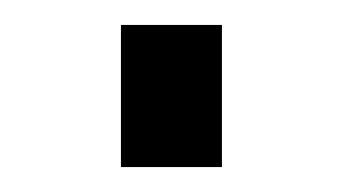

<svg xmlns="http://www.w3.org/2000/svg" viewBox="-20 -379 288 154"><path d="M77 -245H158V-359H77Z"/></svg>

Font: TitilliumText22L
Style: 400 wt
Weight: 400
Designer: Campivisivi
Foundry: Campivisivi
Version: 1.000